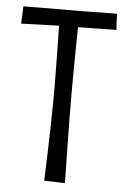

<svg xmlns="http://www.w3.org/2000/svg" viewBox="-52 -742 509 781"><g transform="rotate(5 203.0 -351.5)"><path d="M158 -2Q159 -17 160 -50.5Q161 -84 162.5 -127.5Q164 -171 165 -217.5Q166 -264 166.5 -307Q167 -350 167 -381Q167 -425 166 -477.5Q165 -530 164.5 -577Q164 -624 163 -654.5Q162 -685 162 -685L242 -684Q242 -684 241.5 -668Q241 -652 240.5 -623.5Q240 -595 239.5 -556Q239 -517 238.5 -470Q238 -423 238 -372Q238 -321 238.5 -268Q239 -215 240 -167Q241 -119 241.5 -81Q242 -43 242.5 -21Q243 1 243 1ZM9 -630 12 -701Q12 -701 32 -701Q52 -701 81 -701.5Q110 -702 139 -702Q168 -702 186 -702Q201 -702 226 -702Q251 -702 280 -702.5Q309 -703 335 -703.5Q361 -704 377.5 -704Q394 -704 394 -704L397 -638Q397 -638 381.5 -638Q366 -638 342 -637.5Q318 -637 290.5 -636.5Q263 -636 238.5 -636Q214 -636 199 -636Q184 -636 160.5 -635Q137 -634 111 -633.5Q85 -633 61.5 -632Q38 -631 23.5 -630.5Q9 -630 9 -630Z"/></g></svg>

Font: Truculenta
Style: Regular
Weight: 400
Designer: Ivan Castro, Eva Sanz & Omnibus-Type Team
Foundry: Omnibus-Type
Version: Version 1.002